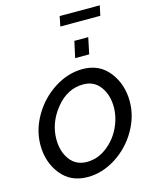

<svg xmlns="http://www.w3.org/2000/svg" viewBox="-156 -1203 1036 1308"><g transform="rotate(-15 362.5 -549.5)"><path d="M381 -1034 395 -1104H678L663 -1034ZM423 -800 448 -915H546L522 -800ZM41 -289Q41 -395 99 -494Q157 -593 252.5 -654Q348 -715 452 -715Q570 -715 638 -627.5Q706 -540 706 -419Q706 -314 649 -215.5Q592 -117 496.5 -56Q401 5 297 5Q178 5 109.5 -81Q41 -167 41 -289ZM591 -411Q591 -496 548 -554.5Q505 -613 429 -613Q317 -613 236.5 -514Q156 -415 156 -298Q156 -212 199 -154Q242 -96 319 -96Q394 -96 458 -144.5Q522 -193 556.5 -265Q591 -337 591 -411Z"/></g></svg>

Font: Raleway-v4020 SemiBold
Style: Italic
Weight: 600
Italic angle: -12°
Designer: Matt McInerney, Pablo Impallari, Rodrigo Fuenzalida
Foundry: Matt McInerney, Pablo Impallari, Rodrigo Fuenzalida
Version: Version 4.020;PS 004.020;hotconv 1.0.88;makeotf.lib2.5.64775